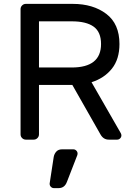

<svg xmlns="http://www.w3.org/2000/svg" viewBox="-20 -720 691 990"><path d="M596 -493Q596 -415 557 -366Q518 -317 452 -296L603 -33Q606 -27 606 -22Q606 -13 599.5 -6.5Q593 0 584 0H541Q513 0 498 -27L353 -282H181V-27Q181 -16 173 -8Q165 0 154 0H113Q102 0 94 -8Q86 -16 86 -27V-673Q86 -684 94 -692Q102 -700 113 -700H355Q460 -700 528 -648.5Q596 -597 596 -493ZM350 -372Q501 -372 501 -493Q501 -555 463 -582.5Q425 -610 350 -610H181V-372ZM300 50H358Q367 50 373.5 56.5Q380 63 380 72Q380 76 379 79L325 218Q313 250 282 250H258Q249 250 242.5 243.5Q236 237 236 228V226L257 89Q260 73 270.5 61.5Q281 50 300 50Z"/></svg>

Font: Rubik
Style: Regular
Weight: 400
Designer: Hubert & Fischer
Foundry: Hubert & Fischer
Version: Version 1.100